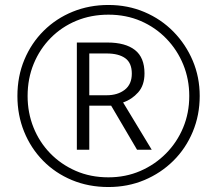

<svg xmlns="http://www.w3.org/2000/svg" viewBox="-20 -743 872 772"><path d="M289 -141V-572H412Q484 -572 522.5 -542Q561 -512 561 -448Q561 -400 535.5 -371.5Q510 -343 475 -331L590 -141H531L427 -318H339V-141ZM409 -360Q453 -360 481.5 -382Q510 -404 510 -447Q510 -490 483.5 -509Q457 -528 409 -528H339V-360ZM416 9Q336 9 269 -19Q202 -47 153 -97Q104 -147 77 -213.5Q50 -280 50 -357Q50 -436 78 -503Q106 -570 156 -619.5Q206 -669 272.5 -696Q339 -723 416 -723Q494 -723 561 -694.5Q628 -666 677.5 -615.5Q727 -565 755 -499Q783 -433 783 -357Q783 -280 755 -213Q727 -146 677 -96.5Q627 -47 560.5 -19Q494 9 416 9ZM416 -30Q485 -30 544 -55.5Q603 -81 647.5 -126Q692 -171 716.5 -230Q741 -289 741 -357Q741 -424 717 -483Q693 -542 649 -587.5Q605 -633 546 -658.5Q487 -684 416 -684Q346 -684 287 -659.5Q228 -635 184 -590.5Q140 -546 115.5 -486.5Q91 -427 91 -357Q91 -290 114.5 -231Q138 -172 181.5 -127Q225 -82 284.5 -56Q344 -30 416 -30Z"/></svg>

Font: Noto Sans Armenian Light
Style: Regular
Weight: 300
Designer: Monotype Design Team
Foundry: Monotype Imaging Inc.
Version: Version 2.007